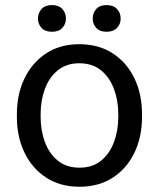

<svg xmlns="http://www.w3.org/2000/svg" viewBox="-20 -708 611 738"><path d="M44.9 -269.5Q44.9 -346.2 74.2 -406.7Q103.5 -467.3 157.2 -502.7Q210.9 -538.1 284.7 -538.1Q359.4 -538.1 413.6 -502.7Q467.8 -467.3 496.8 -406.7Q525.9 -346.2 525.9 -269.5V-258.3Q525.9 -182.1 496.8 -121.3Q467.8 -60.5 413.8 -25.4Q359.9 9.8 285.6 9.8Q211.4 9.8 157.5 -25.4Q103.5 -60.5 74.2 -121.3Q44.9 -182.1 44.9 -258.3ZM136.2 -258.3Q136.2 -206.1 152.8 -161.6Q169.4 -117.2 202.4 -90.3Q235.4 -63.5 285.6 -63.5Q335.4 -63.5 368.4 -90.3Q401.4 -117.2 418 -161.6Q434.6 -206.1 434.6 -258.3V-269.5Q434.6 -321.8 418 -366.2Q401.4 -410.6 368.2 -437.7Q335 -464.8 284.7 -464.8Q235.4 -464.8 202.1 -437.7Q168.9 -410.6 152.6 -366.2Q136.2 -321.8 136.2 -269.5ZM389.6 -585.9Q363.3 -585.9 349.9 -600.8Q336.4 -615.7 336.4 -636.7Q336.4 -658.2 349.9 -673.3Q363.3 -688.5 389.6 -688.5Q416 -688.5 429.9 -673.3Q443.8 -658.2 443.8 -636.7Q443.8 -615.7 429.9 -600.8Q416 -585.9 389.6 -585.9ZM179.7 -585.9Q153.3 -585.9 139.6 -600.8Q126 -615.7 126 -636.7Q126 -658.2 139.6 -673.3Q153.3 -688.5 179.7 -688.5Q206.1 -688.5 219.7 -673.3Q233.4 -658.2 233.4 -636.7Q233.4 -615.7 219.7 -600.8Q206.1 -585.9 179.7 -585.9Z"/></svg>

Font: Heebo
Style: Regular
Weight: 400
Designer: Oded Ezer
Foundry: Ezer Type House
Version: Version 3.100